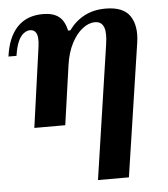

<svg xmlns="http://www.w3.org/2000/svg" viewBox="-53 -537 729 835"><g transform="rotate(-5 312.0 -120.0)"><path d="M438 -490Q516 -490 545 -446.5Q574 -403 563 -330L476 250H341L427 -330Q429 -341 430.5 -358.5Q432 -376 430 -393.5Q428 -411 418 -423Q408 -435 387 -435Q360 -435 333 -414Q306 -393 285.5 -354Q265 -315 257 -260L220 0H85L134 -351Q137 -373 135.5 -389.5Q134 -406 126 -415.5Q118 -425 103 -425Q90 -425 76 -415Q62 -405 51.5 -382Q41 -359 35 -319H0Q11 -402 52.5 -446Q94 -490 165 -490Q209 -490 234 -471Q259 -452 268 -409H278Q306 -448 346 -469Q386 -490 438 -490Z"/></g></svg>

Font: Brygada 1918
Style: Italic
Weight: 400
Italic angle: -8°
Designer: Mateusz Machalski | Borys Kosmynka | Przemek Hoffer
Foundry: NIEPODLEGLA 2018
Version: Version 3.006